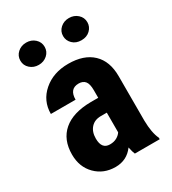

<svg xmlns="http://www.w3.org/2000/svg" viewBox="-181 -825 832 930"><g transform="rotate(-30 235.5 -359.5)"><path d="M301.3 0Q295.4 -12.2 289.6 -41Q252.4 9.8 189 9.8Q122.6 9.8 78.9 -34.2Q35.2 -78.1 35.2 -147.9Q35.2 -231 88.1 -276.4Q141.1 -321.8 240.7 -322.8H282.7V-365.2Q282.7 -400.9 270.5 -415.5Q258.3 -430.2 234.9 -430.2Q183.1 -430.2 183.1 -369.6H44.9Q44.9 -442.9 99.9 -490.5Q154.8 -538.1 238.8 -538.1Q325.7 -538.1 373.3 -492.9Q420.9 -447.8 420.9 -363.8V-115.2Q421.9 -46.9 440.4 -8.3V0ZM219.7 -98.6Q242.7 -98.6 258.8 -107.9Q274.9 -117.2 282.7 -129.9V-239.7H249.5Q214.4 -239.7 194.1 -217.3Q173.8 -194.8 173.8 -157.2Q173.8 -98.6 219.7 -98.6ZM45.9 -666.5Q45.9 -693.4 65.7 -711.2Q85.4 -729 113.8 -729Q142.1 -729 161.9 -711.2Q181.6 -693.4 181.6 -666.5Q181.6 -640.1 161.9 -622.3Q142.1 -604.5 113.8 -604.5Q85.4 -604.5 65.7 -622.3Q45.9 -640.1 45.9 -666.5ZM284.7 -666.5Q284.7 -692.9 304.4 -710.7Q324.2 -728.5 352.5 -728.5Q380.9 -728.5 400.6 -710.7Q420.4 -692.9 420.4 -666.5Q420.4 -641.1 401.6 -622.8Q382.8 -604.5 352.5 -604.5Q322.3 -604.5 303.5 -622.8Q284.7 -641.1 284.7 -666.5Z"/></g></svg>

Font: TypoPRO Roboto
Style: Bold
Weight: 700
Designer: Google
Version: Version 2.136; 2016